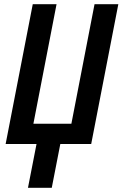

<svg xmlns="http://www.w3.org/2000/svg" viewBox="-20 -690 590 920"><path d="M114 210 155 0H7L137 -670H251L140 -97H322L433 -670H547L417 0H269L228 210Z"/></svg>

Font: Lode Term
Style: Bold Italic
Weight: 700
Italic angle: -11°
Monospace: yes
Designer: Belleve Invis
Foundry: Belleve Invis
Version: Version 29.2.0